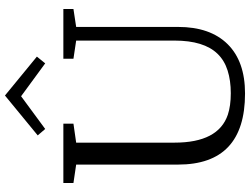

<svg xmlns="http://www.w3.org/2000/svg" viewBox="-139 -878 1028 790"><g transform="rotate(-90 375.0 -483.0)"><path d="M385.3 11.2Q92.8 11.2 92.8 -264.2V-683.6L17.1 -694.8V-736.3H261.2V-694.8L183.1 -683.6V-278.8Q183.1 -98.6 297.9 -59.6Q334.5 -47.4 386.5 -47.4Q438.5 -47.4 480 -60.5Q521.5 -73.7 548.8 -102.1Q603 -158.2 603 -278.8V-683.6L528.3 -694.8V-736.3H732.9V-694.8L659.2 -683.6V-264.2Q659.2 -132.3 588.4 -60.5Q517.6 11.2 385.3 11.2ZM377 -976.6 537.1 -845.2 509.3 -811 374 -910.2 239.3 -811 212.9 -841.8Z"/></g></svg>

Font: Habibi
Style: Regular
Weight: 400
Designer: Magnus Gaarde
Foundry: Magnus Gaarde
Version: Version 1.001